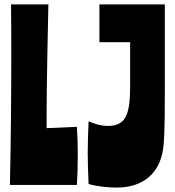

<svg xmlns="http://www.w3.org/2000/svg" viewBox="-20 -838 792 869"><path d="M30 -818C31 -742 31 -660 31 -574C31 -389 29 -186 25 -1H328C331 -47 332 -91 332 -135C332 -178 331 -220 328 -264L191 -258C191 -369 191 -453 199 -818ZM726 -818H430V-647H569V-451C569 -322 551 -268 468 -268C439 -268 414 -275 381 -289C379 -241 377 -193 377 -145C377 -98 379 -50 381 -5C425 7 475 11 507 11C632 11 700 -57 717 -156C723 -190 726 -238 726 -428Z"/></svg>

Font: Ranchers
Style: Regular
Weight: 400
Designer: Pablo Impallari, Brenda Gallo
Foundry: Pablo Impallari, Brenda Gallo
Version: Version 1.000